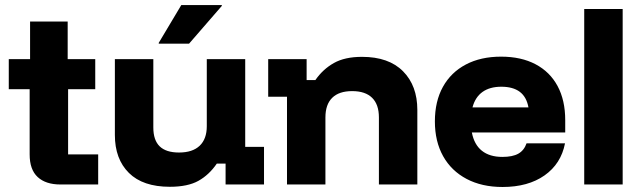

<svg xmlns="http://www.w3.org/2000/svg" viewBox="-20 -736 2557 766"><path d="M220.8 0Q162.5 0 130.4 -29.6Q98.3 -59.2 98.3 -120V-380H15V-500H100V-650H250V-500H360V-380H251.7V-120H371.7V0Z M657.5 9.2Q550 9.2 494.2 -46.2Q438.3 -101.7 438.3 -197.5V-500H591.7V-227.5Q591.7 -176.7 617.1 -152.1Q642.5 -127.5 694.2 -127.5Q748.3 -127.5 776.7 -154.6Q805 -181.7 805 -232.5V-500H958.3V-150H1033.3V0H880V-83.3H845Q814.2 -38.3 771.7 -14.6Q729.2 9.2 657.5 9.2ZM613.3 -561.7V-565L703.3 -715.8H865V-712.5L734.2 -561.7Z M1125 0V-350H1050V-500H1203.3V-416.7H1238.3Q1268.3 -460 1312.1 -484.6Q1355.8 -509.2 1424.2 -509.2Q1530.8 -509.2 1587.9 -451.7Q1645 -394.2 1645 -297.5V0H1491.7V-267.5Q1491.7 -319.2 1464.6 -345.8Q1437.5 -372.5 1385 -372.5Q1332.5 -372.5 1305.4 -345.8Q1278.3 -319.2 1278.3 -267.5V0Z M1985 10Q1902.5 10 1841.7 -22.1Q1780.8 -54.2 1747.9 -112.9Q1715 -171.7 1715 -251.7Q1715 -331.7 1747.1 -389.6Q1779.2 -447.5 1838.8 -478.8Q1898.3 -510 1979.2 -510Q2059.2 -510 2116.7 -479.6Q2174.2 -449.2 2204.6 -392.5Q2235 -335.8 2235 -256.7V-207.5H1862.5Q1871.7 -159.2 1902.5 -134.6Q1933.3 -110 1984.2 -110Q2025 -110 2047.9 -122.9Q2070.8 -135.8 2080.8 -164.2H2234.2Q2218.3 -82.5 2152.5 -36.2Q2086.7 10 1985 10ZM1865 -307.5H2088.3Q2080.8 -349.2 2053.8 -369.6Q2026.7 -390 1980 -390Q1934.2 -390 1905 -369.2Q1875.8 -348.3 1865 -307.5Z M2310.8 0V-700H2464.2V0Z"/></svg>

Font: Funnel Display ExtraBold
Style: Regular
Weight: 800
Designer: NORD ID, Kristian Moeller
Foundry: Dicotype
Version: Version 1.000